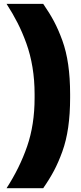

<svg xmlns="http://www.w3.org/2000/svg" viewBox="-20 -860 420 1000"><path d="M345.2 -370.1V-350.1Q345.2 -266.6 335.2 -197Q325.2 -127.4 304.7 -70.8Q284.2 -14.2 261.2 29.1Q238.3 72.3 205.1 120.1H14.2Q83 13.7 121.6 -98.6Q160.2 -210.9 160.2 -350.1V-370.1Q160.2 -442.9 149.2 -509.5Q138.2 -576.2 117.2 -634.3Q96.2 -692.4 71.5 -740.7Q46.9 -789.1 14.2 -839.8H205.1Q238.3 -792 261.2 -748.8Q284.2 -705.6 304.7 -649.2Q325.2 -592.8 335.2 -523.2Q345.2 -453.6 345.2 -370.1Z"/></svg>

Font: Cooper Hewitt
Style: Heavy
Weight: 713
Designer: Village Type and Design LLC
Foundry: Cooper Hewitt Smithsonian Design Museum
Version: 1.000